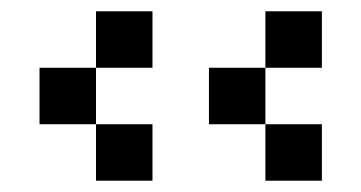

<svg xmlns="http://www.w3.org/2000/svg" viewBox="-20 -420 640 340"><path d="M250 -100V-200H150V-100ZM50 -200H150V-300H50ZM150 -300H250V-400H150ZM350 -200H450V-300H350ZM450 -100H550V-200H450ZM450 -300H550V-400H450Z"/></svg>

Font: LS-VG5000
Style: Regular
Weight: 400
Designer: Justin Bihan, 2021
Foundry: Justin Bihan, 2021
Version: Version 1.000;Glyphs 3.1.2 (3151)